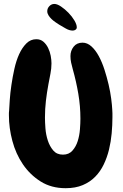

<svg xmlns="http://www.w3.org/2000/svg" viewBox="-20 -940 628 978"><path d="M552.7 -342.8Q552.7 -302.7 548.8 -260.3Q544.9 -217.8 535.2 -177.7Q525.4 -137.7 508.3 -102.1Q491.2 -66.4 464.8 -39.6Q438.5 -12.7 401.4 2.9Q364.3 18.6 314.5 18.6Q241.2 18.6 187 -15.6Q132.8 -49.8 96.7 -103Q60.5 -156.2 43 -222.2Q25.4 -288.1 25.4 -352.5Q25.4 -359.4 25.4 -365.2Q25.4 -371.1 26.4 -376Q27.3 -396.5 29.8 -431.6Q32.2 -466.8 38.1 -506.8Q43.9 -546.9 53.2 -588.9Q62.5 -630.9 77.6 -664.1Q92.8 -697.3 114.3 -718.8Q135.7 -740.2 165 -740.2Q186.5 -740.2 201.2 -727.5Q215.8 -714.8 225.1 -695.8Q234.4 -676.8 238.3 -655.8Q242.2 -634.8 242.2 -617.2Q242.2 -590.8 236.8 -564Q231.4 -537.1 226.6 -510.7Q218.8 -468.8 213.9 -426.8Q209 -384.8 209 -340.8Q209 -318.4 211.4 -286.1Q213.9 -253.9 223.6 -224.1Q233.4 -194.3 251.5 -173.3Q269.5 -152.3 300.8 -152.3Q331.1 -152.3 349.1 -172.9Q367.2 -193.4 376 -221.7Q384.8 -250 387.2 -281.2Q389.6 -312.5 389.6 -335Q389.6 -399.4 378.9 -462.4Q368.2 -525.4 350.6 -587.9Q345.7 -604.5 342.3 -621.1Q338.9 -637.7 338.9 -654.3Q338.9 -681.6 355 -702.1Q371.1 -722.7 400.4 -722.7Q424.8 -722.7 445.8 -703.6Q466.8 -684.6 483.4 -653.8Q500 -623 512.2 -585Q524.4 -546.9 533.2 -509.3Q542 -471.7 546.4 -437.5Q550.8 -403.3 551.8 -381.8Q552.7 -372.1 552.7 -362.8Q552.7 -353.5 552.7 -342.8ZM371.1 -800.8Q371.1 -793 364.7 -788.6Q358.4 -784.2 350.6 -784.2Q333 -784.2 314 -795.4Q294.9 -806.6 281.2 -814.5Q272.5 -820.3 262.2 -827.1Q252 -834 242.7 -842.8Q233.4 -851.6 227.1 -861.8Q220.7 -872.1 220.7 -882.8Q220.7 -897.5 231.4 -908.7Q242.2 -919.9 256.8 -919.9Q271.5 -919.9 291 -906.7Q310.5 -893.6 328.6 -875Q346.7 -856.4 358.9 -835.9Q371.1 -815.4 371.1 -800.8Z"/></svg>

Font: Chewy
Style: Regular
Weight: 400
Designer: Squid
Foundry: Font Diner, Inc DBA Sideshow
Version: Version 1.000